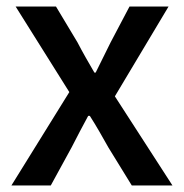

<svg xmlns="http://www.w3.org/2000/svg" viewBox="-20 -570 566 590"><path d="M15 0H136L200 -117C217 -150 234 -183 251 -214H256C276 -183 295 -149 313 -117L385 0H510L333 -274L498 -550H378L320 -440C305 -409 289 -378 274 -347H270C252 -378 234 -409 218 -440L152 -550H28L193 -287Z"/></svg>

Font: Source Han Sans JP Medium
Style: Regular
Weight: 500
Designer: Ryoko NISHIZUKA 西塚涼子 (kana, bopomofo & ideographs); Paul D. Hunt (Latin, Greek & Cyrillic); Sandoll Communications 산돌커뮤니
Foundry: Adobe
Version: Version 2.002;hotconv 1.0.116;makeotfexe 2.5.65601